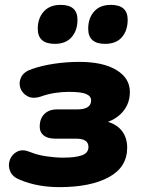

<svg xmlns="http://www.w3.org/2000/svg" viewBox="-20 -757 587 788"><path d="M224 11Q133 11 62 -19Q31 -31 21.5 -54.5Q12 -78 20.5 -101Q29 -124 51 -135Q73 -146 104 -133Q133 -121 170 -115.5Q207 -110 239 -110Q289 -110 316 -119.5Q343 -129 343 -154Q343 -171 330.5 -179.5Q318 -188 290 -188H206Q176 -188 159.5 -201Q143 -214 143 -237Q143 -270 162 -289Q181 -308 214 -308H297Q354 -308 354 -345Q354 -362 334 -371Q314 -380 262 -380Q235 -380 205.5 -375.5Q176 -371 148 -361Q115 -350 93 -362Q71 -374 63.5 -396Q56 -418 67 -440.5Q78 -463 112 -474Q153 -488 203 -495.5Q253 -503 306 -503Q403 -503 458 -469.5Q513 -436 513 -380Q513 -336 488.5 -304Q464 -272 423 -257Q462 -245 482 -217.5Q502 -190 502 -151Q502 -71 427 -30Q352 11 224 11ZM411 -577Q342 -577 342 -639Q342 -682 366 -709.5Q390 -737 435 -737Q504 -737 504 -676Q504 -632 480.5 -604.5Q457 -577 411 -577ZM205 -577Q135 -577 135 -639Q135 -682 159.5 -709.5Q184 -737 229 -737Q298 -737 298 -676Q298 -632 274 -604.5Q250 -577 205 -577Z"/></svg>

Font: Nunito Black
Style: Italic
Weight: 900
Italic angle: -9°
Designer: Vernon Adams
Foundry: Vernon Adams
Version: Version 3.601; ttfautohint (v1.8.2.53-6de2)